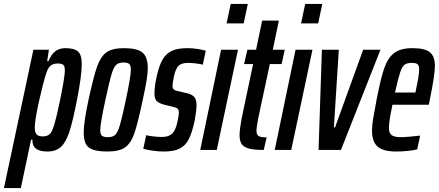

<svg xmlns="http://www.w3.org/2000/svg" viewBox="-73 -763 2233 977"><path d="M97 -510H176L167 -452H174Q199 -518 259 -518Q305 -518 324 -501Q343 -484 343 -437Q343 -379 319 -256Q298 -147 280 -92.5Q262 -38 236.5 -15Q211 8 168 8Q89 8 92 -52H85L33 194H-53ZM233 -255Q244 -309 250.5 -348Q257 -387 257 -404Q257 -426 249 -433Q241 -440 221 -440Q198 -440 184.5 -429Q171 -418 162 -389Q147 -344 125.5 -248Q104 -152 104 -113Q104 -89 113.5 -79Q123 -69 144 -69Q167 -69 179.5 -80Q192 -91 203.5 -129.5Q215 -168 233 -255Z M353 -87Q353 -142 377 -253Q403 -373 421 -424Q439 -475 468.5 -496.5Q498 -518 557 -518Q624 -518 651.5 -496Q679 -474 679 -417Q679 -391 673 -354Q667 -317 653 -253Q628 -134 610.5 -84Q593 -34 563.5 -13Q534 8 474 8Q406 8 379.5 -12Q353 -32 353 -87ZM567 -253Q579 -309 586 -350Q593 -391 593 -408Q593 -430 584.5 -437.5Q576 -445 556 -445Q530 -445 517.5 -432.5Q505 -420 494 -383.5Q483 -347 463 -253Q451 -198 444 -158Q437 -118 437 -101Q437 -79 446 -72Q455 -65 476 -65Q501 -65 513.5 -77Q526 -89 537 -126Q548 -163 567 -253Z M656 -6 671 -75Q681 -72 706.5 -69Q732 -66 750 -66Q784 -66 802 -82Q820 -98 829 -139Q837 -173 837 -191Q837 -205 831 -210Q825 -215 812 -218L764 -230Q736 -237 724.5 -249Q713 -261 713 -287Q713 -324 724 -372Q736 -428 754 -459.5Q772 -491 802 -504.5Q832 -518 881 -518Q905 -518 931.5 -514Q958 -510 974 -505L959 -434Q944 -438 922 -440.5Q900 -443 883 -443Q852 -443 836.5 -429Q821 -415 812 -374Q805 -339 805 -327Q805 -314 810.5 -308.5Q816 -303 829 -300L881 -288Q904 -282 915.5 -269.5Q927 -257 927 -228Q927 -201 918 -151Q905 -89 888 -55.5Q871 -22 841.5 -7Q812 8 760 8Q733 8 702.5 3.5Q672 -1 656 -6Z M1080 -644 1101 -743H1188L1167 -644ZM946 0 1052 -510H1138L1030 0Z M1146 -75Q1146 -110 1163 -191L1215 -437H1169L1186 -510H1230L1261 -658H1346L1315 -510H1376L1360 -437H1300L1242 -166Q1232 -116 1232 -97Q1232 -79 1242 -71.5Q1252 -64 1284 -64L1269 0Q1219 0 1192.5 -7.5Q1166 -15 1156 -31Q1146 -47 1146 -75Z M1459 -644 1480 -743H1567L1546 -644ZM1325 0 1431 -510H1517L1409 0Z M1548 0 1565 -510H1651L1626 -115H1632L1775 -510H1863L1662 0Z M1820 -98Q1820 -124 1825.5 -158Q1831 -192 1843 -254Q1864 -363 1882 -415.5Q1900 -468 1932.5 -493Q1965 -518 2026 -518Q2088 -518 2114 -497.5Q2140 -477 2140 -427Q2140 -382 2114 -255L2109 -230H1924Q1916 -192 1911 -161Q1906 -130 1906 -112Q1906 -85 1920.5 -75Q1935 -65 1966 -65Q1981 -65 2012 -67.5Q2043 -70 2065 -73L2050 -3Q2031 2 2001 5Q1971 8 1944 8Q1877 8 1848.5 -17Q1820 -42 1820 -98ZM2041 -292 2045 -313Q2060 -381 2060 -411Q2060 -430 2051.5 -436.5Q2043 -443 2023 -443Q1998 -443 1985.5 -433.5Q1973 -424 1963 -394Q1953 -364 1937 -292Z"/></svg>

Font: Saira Ultra Condensed SemiBold
Style: Italic
Weight: 600
Width: 1
Italic angle: -12°
Designer: Hector Gatti with collaboration of the Omnibus-Type team
Foundry: Omnibus-Type
Version: Version 1.001; ttfautohint (v1.8)